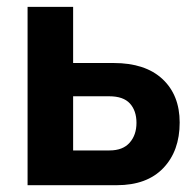

<svg xmlns="http://www.w3.org/2000/svg" viewBox="-20 -544 571 564"><path d="M61 0V-523.9H194.8V-358.9H314Q406.7 -358.9 457.3 -311.8Q507.8 -264.6 507.8 -184.1Q507.8 -100.6 459.7 -50.3Q411.6 0 323.2 0ZM194.8 -102.1H301.8Q340.8 -102.1 360.8 -124.8Q380.9 -147.5 380.9 -183.1Q380.9 -218.8 361.6 -240Q342.3 -261.2 300.8 -261.2H194.8Z"/></svg>

Font: Rawline
Style: Bold
Weight: 700
Designer: Matt McInerney, Pablo Impallari, Rodrigo Fuenzalida
Foundry: Matt McInerney, Pablo Impallari, Rodrigo Fuenzalida
Version: Version 4.020;PS 004.020;hotconv 1.0.88;makeotf.lib2.5.64775